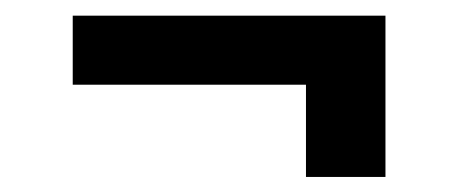

<svg xmlns="http://www.w3.org/2000/svg" viewBox="-20 -413 597 250"><path d="M481.9 -302.7H74.7V-392.6H481.9ZM481.9 -182.6H378.4V-355.5H481.9Z"/></svg>

Font: Heebo SemiBold
Style: Regular
Weight: 600
Designer: Oded Ezer
Foundry: Ezer Type House
Version: Version 3.100